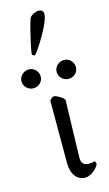

<svg xmlns="http://www.w3.org/2000/svg" viewBox="-151 -894 536 942"><g transform="rotate(-15 117.0 -422.5)"><path d="M147.5 -847.7C129.9 -847.7 106.4 -833 102.5 -823.2C83 -767.6 61.5 -659.2 61.5 -650.4C61.5 -645.5 69.3 -641.6 73.2 -641.6H76.2C84 -644.5 172.9 -776.4 172.9 -825.2C172.9 -835.9 168 -847.7 147.5 -847.7ZM207 -582C180.7 -582 157.2 -560.5 157.2 -534.2C157.2 -507.8 179.7 -486.3 206.1 -486.3C232.4 -486.3 254.9 -506.8 254.9 -533.2C254.9 -559.6 233.4 -582 207 -582ZM28.3 -582C2 -582 -21.5 -560.5 -21.5 -534.2C-21.5 -507.8 1 -486.3 27.3 -486.3C53.7 -486.3 76.2 -506.8 76.2 -533.2C76.2 -559.6 54.7 -582 28.3 -582ZM160.2 2.9C196.3 2.9 229.5 -39.1 229.5 -46.9C229.5 -51.8 229.5 -58.6 222.7 -63.5C216.8 -59.6 203.1 -58.6 191.4 -58.6C169.9 -58.6 155.3 -71.3 156.2 -98.6C158.2 -196.3 161.1 -275.4 164.1 -387.7C164.1 -402.3 121.1 -422.9 115.2 -422.9C105.5 -422.9 97.7 -416 90.8 -406.2V-86.9C90.8 -38.1 114.3 2.9 160.2 2.9Z"/></g></svg>

Font: Crimson
Style: Roman
Weight: 400
Version: Version 0.2